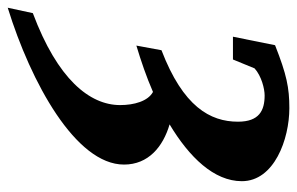

<svg xmlns="http://www.w3.org/2000/svg" viewBox="-188 -384 769 497"><g transform="rotate(90 196.5 -135.5)"><path d="M417 -377C417 -461 308 -500 228 -500C175 -500 141 -493 65 -463L43 -354H102L125 -410C145 -428 178 -436 195 -436C234 -436 263 -422 263 -367C263 -295 224 -225 78 -169L66 -104C106 -116 147 -130 186 -147C210 -134 220 -98 220 -62C220 17 153 100 -18 164L-32 229C162 169 374 53 374 -72C374 -135 328 -173 270 -190C355 -241 417 -305 417 -377Z"/></g></svg>

Font: Veleka
Style: Bold Italic
Weight: 700
Italic angle: -12°
Designer: Stefan Peev, Context Ltd, 2016; SIL International, 1997-2014.
Foundry: Stefan Peev, Context Ltd, 2016
Version: Version 5.000